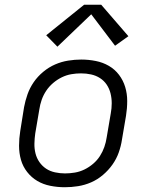

<svg xmlns="http://www.w3.org/2000/svg" viewBox="-20 -778 640 806"><path d="M252 8Q252 8 252 8Q252 8 252 8Q221 8 191 2Q161 -4 136.5 -18.5Q112 -33 94 -56Q76 -79 68 -107Q60 -135 60 -166Q60 -197 65 -228L81 -328Q86 -355 95.5 -382Q105 -409 121.5 -433Q138 -457 161.5 -476.5Q185 -496 211.5 -507.5Q238 -519 266 -523.5Q294 -528 321 -528Q321 -528 321 -528Q321 -528 321 -528Q352 -528 382 -522Q412 -516 437 -501.5Q462 -487 479.5 -464Q497 -441 505.5 -413Q514 -385 514 -354Q514 -323 509 -292L492 -192Q488 -165 478.5 -138Q469 -111 452 -87Q435 -63 412 -43.5Q389 -24 362.5 -12.5Q336 -1 308 3.5Q280 8 252 8ZM253 -50Q273 -50 294 -53.5Q315 -57 334.5 -66.5Q354 -76 371 -90.5Q388 -105 399.5 -123Q411 -141 418 -161Q425 -181 428 -202L445 -302Q449 -323 449 -344.5Q449 -366 444 -386Q439 -406 428 -422.5Q417 -439 400 -450Q383 -461 362.5 -465.5Q342 -470 320 -470Q300 -470 279.5 -466.5Q259 -463 239.5 -453.5Q220 -444 203 -429.5Q186 -415 174 -397Q162 -379 155 -359Q148 -339 145 -318L128 -218Q125 -197 124.5 -175.5Q124 -154 129 -134Q134 -114 145.5 -97.5Q157 -81 173.5 -70Q190 -59 211 -54.5Q232 -50 253 -50ZM221 -582 174 -630 333 -758H405L519 -626L463 -586L363 -718Z"/></svg>

Font: Iosevka SS04 Light Extended
Style: Italic
Weight: 300
Width: 7
Italic angle: -9°
Monospace: yes
Designer: Belleve Invis
Foundry: Belleve Invis
Version: Version 19.0.0; ttfautohint (v1.8.4)